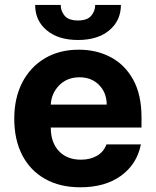

<svg xmlns="http://www.w3.org/2000/svg" viewBox="-20 -756 638 786"><path d="M308.9 10.7Q225.1 10.7 164.4 -23.6Q103.7 -57.9 71 -120.9Q38.4 -183.9 38.4 -270.2Q38.4 -354.4 71 -418Q103.7 -481.5 163.2 -517Q222.7 -552.6 302.9 -552.6Q375 -552.6 433.1 -522Q491.1 -491.5 525.2 -429.9Q559.3 -368.3 559.3 -275.6V-234H187.9V-233.7Q187.9 -172.6 221.2 -137.4Q254.6 -102.3 311.4 -102.3Q349.4 -102.3 377 -118.3Q404.5 -134.2 415.8 -164.8H556.8Q540.5 -83.5 475.3 -36.4Q410.2 10.7 308.9 10.7ZM187.9 -327.8H416.9Q416.5 -376.4 385.7 -408Q354.8 -439.6 305.4 -439.6Q255 -439.6 222.7 -407Q190.3 -374.3 187.9 -327.8ZM369.7 -735.8H475.1Q474.8 -671.5 427.4 -631.9Q380 -592.3 299.4 -592.3Q218.8 -592.3 171.3 -631.9Q123.9 -671.5 123.9 -735.8H228.7Q228.3 -711.3 244.5 -691.8Q260.7 -672.2 299.4 -672.2Q337.4 -672.2 353.5 -691.6Q369.7 -710.9 369.7 -735.8Z"/></svg>

Font: Inter Zeller
Style: Bold
Weight: 700
Designer: Rasmus Andersson; Joe Bland
Foundry: zeller
Version: Version 3.015;git-dec3a8cb1